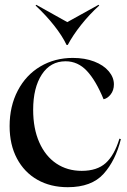

<svg xmlns="http://www.w3.org/2000/svg" viewBox="-20 -764 527 799"><path d="M20 -239Q20 -322 54 -387Q88 -452 148 -487.5Q208 -523 283 -523Q333 -523 372 -508Q411 -493 432.5 -467.5Q454 -442 454 -413Q454 -388 440.5 -371Q427 -354 411 -351Q379 -429 341.5 -469Q304 -509 253 -509Q190 -509 154 -454Q118 -399 118 -307Q118 -229 143.5 -171.5Q169 -114 214.5 -83.5Q260 -53 320 -53Q384 -53 420 -85.5Q456 -118 477 -187L483 -185Q461 -96 411 -40.5Q361 15 262 15Q190 15 135.5 -16Q81 -47 50.5 -104.5Q20 -162 20 -239ZM390 -744 393 -741Q353 -705 318 -661Q283 -617 262 -577H257Q239 -615 205 -658Q171 -701 128 -741L131 -744L260 -672Z"/></svg>

Font: Nyght Serif
Style: Regular
Weight: 400
Designer: Maksym Kobuzan
Version: Version 0.410